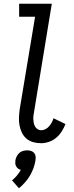

<svg xmlns="http://www.w3.org/2000/svg" viewBox="-20 -755 396 1023"><path d="M199 8Q177 8 157 2.5Q137 -3 121.5 -16Q106 -29 97 -47.5Q88 -66 84 -87Q80 -108 81 -129.5Q82 -151 85 -173L167 -666H82V-735H256L162 -162Q160 -151 158.5 -140.5Q157 -130 157.5 -119.5Q158 -109 160 -99Q162 -89 167 -80.5Q172 -72 180.5 -66.5Q189 -61 200 -61Q211 -61 222.5 -67Q234 -73 242 -82.5Q250 -92 256 -103Q262 -114 265 -125L329 -94Q321 -74 309 -55Q297 -36 280 -21.5Q263 -7 241.5 0.5Q220 8 199 8ZM81 248 44 206Q58 195 70 180.5Q82 166 91 150Q82 148 76 143Q70 138 66 131Q62 124 61.5 115.5Q61 107 62 99Q64 88 69.5 77.5Q75 67 83.5 59.5Q92 52 103 49Q114 46 125 46Q135 46 145 49Q155 52 161.5 59.5Q168 67 169.5 77.5Q171 88 169 99Q166 120 158.5 140.5Q151 161 140 180Q129 199 113.5 216.5Q98 234 81 248Z"/></svg>

Font: Iosevka QP
Style: Italic
Weight: 400
Italic angle: -9°
Designer: Belleve Invis
Foundry: Belleve Invis
Version: Version 20.0.0; ttfautohint (v1.8.4)